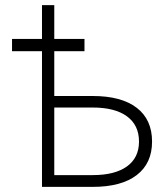

<svg xmlns="http://www.w3.org/2000/svg" viewBox="-20 -730 640 750"><path d="M144 0V-530H27V-578H144V-710H192V-578H310V-530H192V-355H342Q454 -355 514 -309Q574 -263 574 -177Q574 -92 514 -46Q454 0 342 0ZM192 -46H342Q429 -46 476 -80Q523 -114 523 -177Q523 -241 476 -275.5Q429 -310 342 -310H192Z"/></svg>

Font: Geist Mono ExtraLight
Style: Regular
Weight: 200
Monospace: yes
Designer: Basement.studio, Andrés Briganti, Mateo Zaragoza
Foundry: Basement.studio, Vercel, Andrés Briganti, Guido Ferreyra, Mateo Zaragoza
Version: Version 1.500; ttfautohint (v1.8.4.7-5d5b)